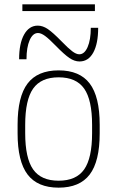

<svg xmlns="http://www.w3.org/2000/svg" viewBox="-20 -854 540 884"><path d="M250 10Q153 10 107 -50.5Q61 -111 61 -240V-280Q61 -409 107 -469.5Q153 -530 250 -530Q347 -530 393 -469.5Q439 -409 439 -280V-240Q439 -111 393 -50.5Q347 10 250 10ZM250 -22Q331 -22 367.5 -74Q404 -126 404 -241V-279Q404 -394 367.5 -446Q331 -498 250 -498Q169 -498 132.5 -446Q96 -394 96 -279V-241Q96 -126 132.5 -74Q169 -22 250 -22ZM346 -571Q323 -571 299.5 -587Q276 -603 237 -643Q206 -675 187.5 -688.5Q169 -702 155 -702Q131 -702 116.5 -669Q102 -636 102 -581H68Q68 -654 91 -695Q114 -736 154 -736Q177 -736 200.5 -720Q224 -704 263 -664Q294 -632 312.5 -618Q331 -604 345 -604Q369 -604 383.5 -637.5Q398 -671 398 -726H432Q432 -653 409.5 -612Q387 -571 346 -571ZM83 -803V-834H417V-803Z"/></svg>

Font: M PLUS 1 Code ExtraLight
Style: Regular
Weight: 250
Designer: Coji Morishita
Foundry: UNDERFOREST DESIGN
Version: Version 1.002